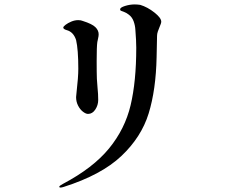

<svg xmlns="http://www.w3.org/2000/svg" viewBox="-20 -795 1040 868"><path d="M248 49Q248 45 265 36Q401 -36 473 -124Q545 -212 570.5 -319.5Q596 -427 596 -579Q596 -610 592 -660Q591 -680 584 -699Q577 -718 562 -729Q550 -738 540 -741.5Q530 -745 526.5 -746.5Q523 -748 523 -753Q523 -761 545 -768Q567 -775 589 -775Q600 -775 614 -773Q647 -763 678 -738.5Q709 -714 709 -697Q709 -690 701 -672Q697 -663 693.5 -652.5Q690 -642 690 -633L689 -584Q688 -568 688 -537Q685 -389 652 -282Q619 -175 528.5 -89.5Q438 -4 268 50Q259 53 253 53Q248 53 248 49ZM324 -356 326 -377Q334 -446 334 -484Q334 -571 324 -614Q312 -651 281 -659Q274 -661 270 -664Q266 -667 266 -670Q266 -675 276.5 -683Q287 -691 302.5 -697.5Q318 -704 334 -704Q346 -704 355 -700Q396 -687 411 -672.5Q426 -658 426 -640Q426 -632 423.5 -621.5Q421 -611 420 -605Q417 -585 417 -519Q417 -464 418 -438L421 -398Q424 -370 424 -343Q424 -320 411 -300Q398 -280 378 -280Q368 -280 355 -290Q342 -300 333 -317.5Q324 -335 324 -356Z"/></svg>

Font: Shippori Mincho B1 SemiBold
Style: Regular
Weight: 600
Designer: FONTDASU
Foundry: FONTDASU / Google Inc. / but / Adobe
Version: Version 3.110; ttfautohint (v1.8.3)